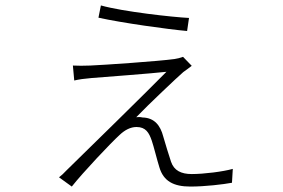

<svg xmlns="http://www.w3.org/2000/svg" viewBox="-20 -647 1040 706"><path d="M351 -627 342 -582C427 -563 599 -539 668 -533L675 -581C615 -584 433 -604 351 -627ZM685 -405 653 -438C645 -435 634 -432 622 -430C565 -422 361 -408 312 -406C290 -405 265 -405 248 -406L253 -351C270 -355 291 -358 316 -360C366 -364 539 -377 592 -383C503 -293 313 -107 225 -21C214 -9 206 -2 197 5L244 39C284 -12 389 -123 420 -151C439 -169 460 -180 482 -180C516 -180 528 -159 538 -130C545 -110 558 -57 566 -32C581 19 618 39 680 39C734 39 801 31 833 25L836 -26C801 -16 730 -7 685 -7C646 -7 620 -20 609 -52C602 -74 587 -120 580 -146C570 -184 549 -214 504 -215C496 -217 487 -217 481 -216C522 -259 634 -365 654 -382C662 -387 674 -397 685 -405Z"/></svg>

Font: Noto Sans CJK SC Light
Style: Regular
Weight: 300
Designer: Ryoko NISHIZUKA 西塚涼子 (kana, bopomofo & ideographs); Paul D. Hunt (Latin, Greek & Cyrillic); Sandoll Communications 산돌커뮤니
Foundry: Adobe
Version: Version 2.004;hotconv 1.0.118;makeotfexe 2.5.65603